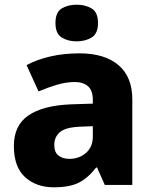

<svg xmlns="http://www.w3.org/2000/svg" viewBox="-20 -787 653 817"><path d="M318 -560Q425 -560 484 -510Q543 -460 543 -364V0H426L393 -74H389Q354 -29 315 -9.5Q276 10 208 10Q135 10 87 -33Q39 -76 39 -166Q39 -253 100.5 -295.5Q162 -338 281 -343L375 -346V-362Q375 -402 354.5 -420Q334 -438 298 -438Q262 -438 223 -426.5Q184 -415 144 -398L93 -510Q138 -534 195 -547Q252 -560 318 -560ZM324 -248Q261 -246 236 -225.5Q211 -205 211 -170Q211 -139 229 -125Q247 -111 275 -111Q317 -111 346 -136.5Q375 -162 375 -206V-250ZM306 -767Q343 -767 370 -751Q397 -735 397 -689Q397 -644 370 -627.5Q343 -611 306 -611Q269 -611 242.5 -627.5Q216 -644 216 -689Q216 -735 242.5 -751Q269 -767 306 -767Z"/></svg>

Font: Noto Sans ExtraBold
Style: Regular
Weight: 800
Designer: Monotype Design Team
Foundry: Monotype Imaging Inc.
Version: Version 2.007